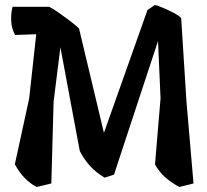

<svg xmlns="http://www.w3.org/2000/svg" viewBox="-20 -727 822 763"><path d="M721 -323 749 2 693 16Q667 3 640 -19.5Q613 -42 596 -74L618 -336L608 -564L433 -33L396 -21Q332 -58 297 -127L220 -539L193 -323L184 2L126 16Q74 -10 39 -74L96 -336L124 -591L40 -588Q26 -612 24.5 -643.5Q23 -675 30 -700H175Q190 -693 211.5 -678Q233 -663 255.5 -646Q278 -629 294 -614L393 -199L566 -687L595 -707Q606 -705 627.5 -696Q649 -687 670 -676Q691 -665 700 -655Z"/></svg>

Font: Langar
Style: Regular
Weight: 400
Designer: Alessia Mazzarella
Foundry: Typeland
Version: Version 1.001; ttfautohint (v1.8.3)